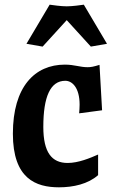

<svg xmlns="http://www.w3.org/2000/svg" viewBox="-20 -788 490 820"><path d="M35 -217C35 -25 133 12 232 12C293 12 356 -2 399 -40V-128C365 -113 315 -92 269 -92C201 -92 165 -137 165 -246C165 -375 195 -443 259 -443C288 -443 320 -414 320 -341C320 -328 319 -317 318 -304L416 -317L405 -511C379 -503 368 -501 354 -501C321 -501 298 -512 257 -512C129 -512 35 -418 35 -217ZM93 -601 162 -589 265 -702 368 -589 437 -601 338 -768C324 -766 289 -761 265 -761C241 -761 206 -766 192 -768Z"/></svg>

Font: CantoraOne
Style: Regular
Weight: 400
Designer: Pablo Impallari, Rodrigo Fuenzalida
Foundry: Pablo Impallari
Version: Version 1.001